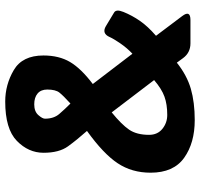

<svg xmlns="http://www.w3.org/2000/svg" viewBox="-35 -722 773 743"><g transform="rotate(-90 351.5 -350.5)"><path d="M54.7 -154.3Q54.7 -226.6 91.3 -281.7Q127.9 -336.9 216.3 -400.4Q181.6 -439.5 156.7 -473.9Q131.8 -508.3 131.8 -568.4Q131.8 -627 178 -671.9Q224.1 -716.8 330.1 -716.8Q395.5 -716.8 451.9 -683.6Q508.3 -650.4 508.3 -568.8Q508.3 -508.3 482.9 -465.6Q457.5 -422.9 397.9 -377.9L515.1 -224.6Q537.1 -245.1 555.2 -271.5Q573.2 -297.9 579.6 -312.5Q593.3 -344.2 622.1 -327.1L673.8 -295.9Q688.5 -288.1 676.8 -259.3Q663.1 -225.6 642.1 -195.3Q621.1 -165 584.5 -133.3L660.6 -32.2Q685.1 0 645.5 0H555.2Q519 0 498 -28.8L480.5 -52.7Q431.6 -13.7 379.4 1.5Q327.1 16.6 258.3 16.6Q169.9 16.6 112.3 -24.4Q54.7 -65.4 54.7 -154.3ZM201.2 -160.2Q201.2 -127.4 224.4 -108.6Q247.6 -89.8 278.3 -89.8Q319.3 -89.8 349.1 -100.6Q378.9 -111.3 413.1 -140.6L288.1 -304.7Q241.2 -266.6 221.2 -237.3Q201.2 -208 201.2 -160.2ZM263.7 -563Q263.7 -528.8 282 -507.6Q300.3 -486.3 322.3 -464.4Q353 -492.2 364.7 -507.1Q376.5 -522 376.5 -554.2Q376.5 -578.6 361.1 -591.6Q345.7 -604.5 319.3 -604.5Q291.5 -604.5 277.6 -588.6Q263.7 -572.8 263.7 -563Z"/></g></svg>

Font: Istok
Style: Bold
Weight: 700
Designer: Andrey V. Panov
Foundry: Andrey V. Panov
Version: Version 1.0.1